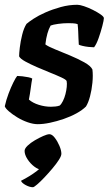

<svg xmlns="http://www.w3.org/2000/svg" viewBox="-24 -520 455 804"><path d="M134 0Q115 0 92 -8Q69 -16 48.5 -28.5Q28 -41 13.5 -53.5Q-1 -66 -4 -75Q2 -102 12 -128.5Q22 -155 32 -175Q42 -195 48 -202Q56 -202 69.5 -200.5Q83 -199 95 -196.5Q107 -194 111 -191Q108 -176 105 -152.5Q102 -129 97 -103Q113 -89 138.5 -81Q164 -73 189 -73Q197 -73 207.5 -74Q218 -75 226 -78Q233 -84 239.5 -97Q246 -110 250 -125.5Q254 -141 255.5 -156Q257 -171 255 -181Q252 -187 232.5 -196Q213 -205 185.5 -216Q158 -227 130.5 -239Q103 -251 82 -262.5Q61 -274 56 -284Q56 -296 59 -321.5Q62 -347 69 -375Q76 -403 87 -420Q96 -428 116.5 -441.5Q137 -455 166.5 -468Q196 -481 230.5 -490.5Q265 -500 300 -500Q310 -500 328 -494Q346 -488 365 -478.5Q384 -469 397.5 -459.5Q411 -450 411 -444Q411 -436 404.5 -411Q398 -386 389 -360.5Q380 -335 370 -322Q361 -322 347 -323.5Q333 -325 321 -328Q309 -331 306 -333Q305 -347 304.5 -360.5Q304 -374 303.5 -388Q303 -402 301 -419Q292 -422 281 -422.5Q270 -423 262 -423Q241 -423 219.5 -420Q198 -417 188 -413Q180 -399 174.5 -379.5Q169 -360 166 -334Q178 -325 206.5 -313.5Q235 -302 268.5 -288Q302 -274 329 -259Q356 -244 363 -229Q366 -204 363 -173.5Q360 -143 353 -116.5Q346 -90 336 -74Q321 -59 296.5 -45.5Q272 -32 243 -22Q214 -12 185.5 -6Q157 0 134 0ZM114 264Q100 264 83.5 255Q67 246 64 237Q82 228 99 217.5Q116 207 131 195.5Q146 184 155 172L149 190Q136 190 119.5 177.5Q103 165 91 146.5Q79 128 79 112Q79 102 91.5 90Q104 78 122 67.5Q140 57 157 49.5Q174 42 183 42Q194 42 205.5 57Q217 72 225 91Q233 110 233 124Q233 133 222.5 149.5Q212 166 195.5 185.5Q179 205 162 223Q145 241 131.5 252.5Q118 264 114 264Z"/></svg>

Font: Texturina Medium 12pt
Style: Bold Italic
Weight: 700
Italic angle: -11°
Version: Version 1.002